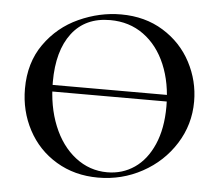

<svg xmlns="http://www.w3.org/2000/svg" viewBox="-48 -690 863 756"><g transform="rotate(5 383.0 -312.0)"><path d="M119 -336H653V-310H119ZM49 -312Q49 -415 101 -488.5Q153 -562 234.5 -599Q316 -636 401 -636Q496 -636 568 -591.5Q640 -547 678.5 -474Q717 -401 717 -319Q717 -228 669 -152Q621 -76 540.5 -32Q460 12 366 12Q273 12 200.5 -31.5Q128 -75 88.5 -149.5Q49 -224 49 -312ZM610 -290Q610 -383 579.5 -455.5Q549 -528 492.5 -569Q436 -610 360 -610Q262 -610 209 -540.5Q156 -471 156 -348Q156 -252 187 -175.5Q218 -99 274 -55.5Q330 -12 400 -12Q460 -12 507.5 -44.5Q555 -77 582.5 -140Q610 -203 610 -290Z"/></g></svg>

Font: Cormorant Infant SemiBold
Style: Regular
Weight: 600
Designer: Christian Thalmann (Catharsis Fonts)
Foundry: Catharsis Fonts
Version: Version 4.000